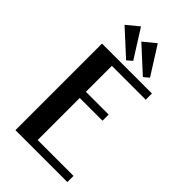

<svg xmlns="http://www.w3.org/2000/svg" viewBox="-276 -1013 1098 1098"><g transform="rotate(45 273.0 -463.5)"><path d="M85 0ZM417 -730ZM173.3 -927.2 281.2 -756.3 250 -730 100.1 -867.2ZM309.1 -927.2 417 -756.3 385.7 -730 235.8 -867.2ZM504.9 0H85V-700.2H488.8V-649.9H214.8V-439.9H398.9V-390.1H214.8V-49.8H504.9Z"/></g></svg>

Font: Pfennig
Style: Bold
Weight: 700
Version: Version 20120410 ; ttfautohint (v0.8)